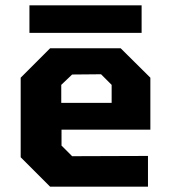

<svg xmlns="http://www.w3.org/2000/svg" viewBox="-20 -704 647 724"><path d="M91 -580V-684H514V-580ZM169 0 58 -111V-411L169 -522H435L547 -411V-215H212V-155L252 -115L538 -116V0ZM211 -316H401V-384L361 -424L252 -423L211 -384Z"/></svg>

Font: Tomorrow SemiBold
Style: Regular
Weight: 600
Designer: Tony de Marco, Monica Rizzolli
Foundry: Just in Type
Version: Version 2.002